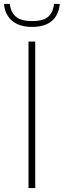

<svg xmlns="http://www.w3.org/2000/svg" viewBox="-49 -950 322 970"><path d="M95 0V-740H129V0ZM113 -814Q68.5 -814 38 -828.5Q7.5 -843 -9.2 -869Q-26 -895 -29 -930H0Q6 -888 31.2 -865.8Q56.5 -843.5 113 -843.5Q170 -843.5 194.8 -865.8Q219.5 -888 224 -930H253Q250 -894.5 234 -868.5Q218 -842.5 188 -828.2Q158 -814 113 -814Z"/></svg>

Font: Encode Sans SC Thin
Style: Regular
Weight: 250
Designer: Multiple Designers
Foundry: Impallari Type
Version: Version 3.002